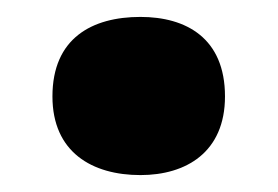

<svg xmlns="http://www.w3.org/2000/svg" viewBox="-20 -518 329 227"><path d="M42 -404C42 -338 89 -311 146 -311C200 -311 246 -338 246 -404C246 -473 200 -498 146 -498C89 -498 42 -473 42 -404Z"/></svg>

Font: Noto Sans Tamil UI Black
Style: Regular
Weight: 900
Designer: Jelle Bosma - Monotype Design Team
Foundry: Monotype Imaging Inc.
Version: Version 2.004